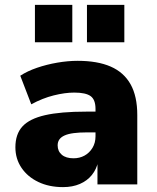

<svg xmlns="http://www.w3.org/2000/svg" viewBox="-20 -755 643 786"><path d="M238 11Q181 11 137 -10Q93 -31 68 -68Q43 -105 43 -152Q43 -206 72 -237.5Q101 -269 164.5 -283.5Q228 -298 332 -298H389V-213H334Q304 -213 281.5 -210Q259 -207 244.5 -200.5Q230 -194 223 -184Q216 -174 216 -160Q216 -136 233 -121.5Q250 -107 281 -107Q306 -107 326 -118Q346 -129 358.5 -149.5Q371 -170 371 -197V-309Q371 -347 351 -361.5Q331 -376 284 -376Q246 -376 200 -364.5Q154 -353 108 -328L63 -445Q92 -464 131.5 -477.5Q171 -491 214.5 -498.5Q258 -506 298 -506Q379 -506 433 -482.5Q487 -459 514.5 -410Q542 -361 542 -284V0H379V-94H382Q375 -62 356 -38.5Q337 -15 307 -2Q277 11 238 11ZM336 -582V-735H489V-582ZM123 -582V-735H276V-582Z"/></svg>

Font: Nunito Sans 11pt Black
Style: Regular
Weight: 900
Version: Version 3.101;gftools[0.9.27]